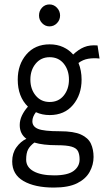

<svg xmlns="http://www.w3.org/2000/svg" viewBox="-20 -674 490 866"><path d="M204 -155Q170 -155 142 -168Q126 -147 126 -127Q126 -103 152 -92.5Q178 -82 250 -82Q313 -82 345.5 -67Q378 -52 390 -26Q402 0 402 34Q402 69 384.5 101Q367 133 328 152.5Q289 172 223 172Q137 172 86 142.5Q35 113 35 54Q35 17 54 -9.5Q73 -36 99 -48Q69 -70 69 -110Q69 -132 79 -153Q89 -174 106 -193Q60 -238 60 -315Q60 -383 99 -428.5Q138 -474 204 -474Q238 -474 265 -461.5Q292 -449 310 -428Q334 -451 359.5 -461.5Q385 -472 420 -469L429 -410Q402 -413 378 -409Q354 -405 334 -390Q348 -356 348 -315Q348 -247 309.5 -201Q271 -155 204 -155ZM204 -214Q244 -214 267.5 -243Q291 -272 291 -315Q291 -358 267.5 -387Q244 -416 204 -416Q165 -416 141 -387Q117 -358 117 -315Q117 -272 141 -243Q165 -214 204 -214ZM98 46Q98 80 131.5 98.5Q165 117 224 117Q285 117 312 97Q339 77 339 45Q339 23 332 8.5Q325 -6 303 -12.5Q281 -19 237 -19Q174 -19 135 -31Q115 -16 106.5 0.5Q98 17 98 46ZM203 -555Q184 -555 170 -569.5Q156 -584 156 -604Q156 -625 169.5 -639.5Q183 -654 203 -654Q223 -654 237 -639Q251 -624 251 -604Q251 -584 237 -569.5Q223 -555 203 -555Z"/></svg>

Font: Inconsolata SemiCondensed
Style: Regular
Weight: 400
Width: 4
Monospace: yes
Designer: Raph Levien, Cyreal, Brenton Simpson
Foundry: Raph Levien, Cyreal, Google
Version: Version 3.001; ttfautohint (v1.8.2.53-6de2)